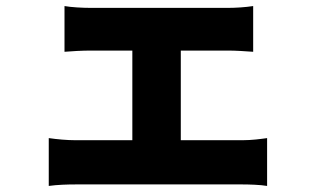

<svg xmlns="http://www.w3.org/2000/svg" viewBox="-20 -576 1040 634"><path d="M141 -120V38C169 34 203 33 229 33H781C800 33 840 34 862 38V-120C841 -117 811 -113 781 -113H577V-409H734C757 -409 789 -407 816 -405V-556C790 -552 758 -550 734 -550H278C253 -550 215 -552 193 -556V-405C215 -407 253 -409 278 -409H417V-113H229C202 -113 168 -116 141 -120Z"/></svg>

Font: Noto Sans HK Black
Style: Regular
Weight: 900
Designer: Ryoko NISHIZUKA 西塚涼子 (kana, bopomofo & ideographs); Paul D. Hunt (Latin, Greek & Cyrillic); Sandoll Communications 산돌커뮤니
Foundry: Adobe
Version: Version 2.004;hotconv 1.0.118;makeotfexe 2.5.65603